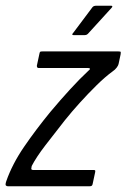

<svg xmlns="http://www.w3.org/2000/svg" viewBox="-43 -652 443 672"><path d="M-21 -18Q0 -78 41.5 -138.5Q83 -199 133 -260Q169 -303 203 -340Q237 -377 266 -404Q271 -408 272 -410.5Q273 -413 266 -414H92Q89 -414 87.5 -416Q86 -418 86 -422L95 -464Q96 -470 98 -471Q100 -472 105 -472H372Q379 -472 379.5 -470Q380 -468 379 -461L372 -428Q371 -423 365.5 -415.5Q360 -408 351 -402Q325 -383 295.5 -354Q266 -325 237 -293Q208 -261 184 -231Q147 -184 115.5 -143Q84 -102 68 -71Q67 -67 66.5 -62Q66 -57 74 -57H285Q289 -57 290 -55.5Q291 -54 290 -49L281 -7Q280 -3 277.5 -1.5Q275 0 269 0H-15Q-20 0 -22.5 -3Q-25 -6 -21 -18ZM215 -529Q210 -529 210 -531.5Q210 -534 214 -538L280 -626Q284 -632 294 -632H346Q349 -632 350 -630Q351 -628 347 -624L265 -534Q262 -531 259 -530Q256 -529 252 -529Z"/></svg>

Font: Glory
Style: Italic
Weight: 400
Italic angle: -12°
Designer: Robert Leuschke
Foundry: Robert Leuschke
Version: Version 1.011